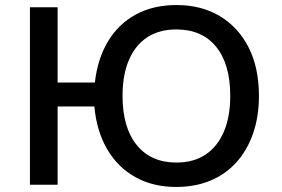

<svg xmlns="http://www.w3.org/2000/svg" viewBox="-20 -734 1120 763"><path d="M680 9Q589 9 519 -29.5Q449 -68 406.5 -140Q364 -212 355 -311H209V0H99V-705H209V-406H357Q368 -502 410 -571Q452 -640 521 -677Q590 -714 681 -714Q780 -714 853.5 -670Q927 -626 968 -545.5Q1009 -465 1009 -353Q1009 -270 985.5 -203Q962 -136 919 -88.5Q876 -41 815.5 -16Q755 9 680 9ZM681 -88Q749 -88 796.5 -119.5Q844 -151 869.5 -210.5Q895 -270 895 -353Q895 -479 839 -548Q783 -617 681 -617Q613 -617 565.5 -586Q518 -555 492.5 -496Q467 -437 467 -353Q467 -227 523.5 -157.5Q580 -88 681 -88Z"/></svg>

Font: Nunito Sans 8pt SemiBold
Style: Regular
Weight: 600
Version: Version 3.101;gftools[0.9.27]